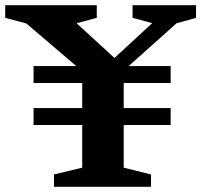

<svg xmlns="http://www.w3.org/2000/svg" viewBox="-50 -718 774 738"><path d="M606 -302.5V-237.5H79V-302.5ZM606 -464V-399H79V-464ZM425.5 -447V-73.5L530.5 -47.5V0H157.5V-47.5L266 -73.5V-444.5L51 -628L-30 -649.5V-698H322V-649.5L244.5 -628.5L405.5 -481L373.5 -480L535 -629L459.5 -649.5V-698H703.5V-649.5L628.5 -628.5Z"/></svg>

Font: Newsreader 9pt SemiBold
Style: Regular
Weight: 600
Designer: Hugues Gentile
Foundry: Production Type
Version: Version 1.003